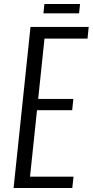

<svg xmlns="http://www.w3.org/2000/svg" viewBox="-20 -945 466 965"><path d="M198.2 -877.9 203.1 -924.8H382.3L377.4 -877.9ZM48.3 0 133.3 -809.6H425.8L419.9 -751H203.6L171.9 -447.8H348.6L342.8 -391.1H166L130.9 -57.1H349.6L343.3 0Z"/></svg>

Font: Oswald
Style: Light
Weight: 300
Designer: Vernon Adams
Foundry: Vernon Adams
Version: 3.0; ttfautohint (v0.95.6-bc232) -l 8 -r 50 -G 200 -x 0 -w "